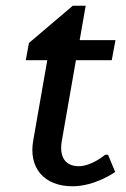

<svg xmlns="http://www.w3.org/2000/svg" viewBox="-20 -640 440 670"><path d="M245 -430H370L383 -500H258L279 -620H234L81 -490L70 -430H145L96 -150C79 -55 133 10 233 10C313 10 382 -40 382 -40L357 -100H347C347 -100 300 -60 255 -60C210 -60 185 -90 196 -150Z"/></svg>

Font: Scada
Style: Italic
Weight: 400
Designer: Jovanny Lemonad
Foundry: Jovanny Lemonad
Version: Version 3.005